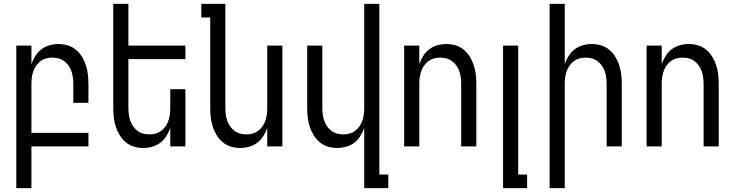

<svg xmlns="http://www.w3.org/2000/svg" viewBox="-20 -755 3790 990"><path d="M64 215V-520H142V-425Q150 -447 162.5 -467Q175 -487 193.5 -501Q212 -515 235 -521.5Q258 -528 281 -528Q306 -528 329.5 -521Q353 -514 372 -498Q391 -482 403.5 -461Q416 -440 423.5 -416.5Q431 -393 433.5 -368.5Q436 -344 436 -320V-225H358V-320Q358 -337 356 -353.5Q354 -370 349 -385.5Q344 -401 334.5 -415Q325 -429 312 -439Q299 -449 283 -453.5Q267 -458 250 -458Q233 -458 217 -453.5Q201 -449 188 -439Q175 -429 165.5 -415Q156 -401 151 -385.5Q146 -370 144 -353.5Q142 -337 142 -320V-70H436V0H142V215Z M719 8Q694 8 670.5 1Q647 -6 628 -22Q609 -38 596.5 -59Q584 -80 576.5 -103.5Q569 -127 566.5 -151.5Q564 -176 564 -200V-735H642V-520H936V-450H642V-200Q642 -183 644 -166.5Q646 -150 651 -134.5Q656 -119 665.5 -105Q675 -91 688 -81Q701 -71 717 -66.5Q733 -62 750 -62Q767 -62 783 -66.5Q799 -71 812 -81Q825 -91 834.5 -105Q844 -119 849 -134.5Q854 -150 856 -166.5Q858 -183 858 -200V-295H936V0H858V-95Q850 -73 837.5 -53Q825 -33 806.5 -19Q788 -5 765 1.5Q742 8 719 8Z M1219 8Q1194 8 1170.5 1Q1147 -6 1128 -22Q1109 -38 1096.5 -59Q1084 -80 1076.5 -103.5Q1069 -127 1066.5 -151.5Q1064 -176 1064 -200V-665H1018V-735H1142V-200Q1142 -183 1144 -166.5Q1146 -150 1151 -134.5Q1156 -119 1165.5 -105Q1175 -91 1188 -81Q1201 -71 1217 -66.5Q1233 -62 1250 -62Q1267 -62 1283 -66.5Q1299 -71 1312 -81Q1325 -91 1334.5 -105Q1344 -119 1349 -134.5Q1354 -150 1356 -166.5Q1358 -183 1358 -200V-520H1436V0H1358V-95Q1350 -73 1337.5 -53Q1325 -33 1306.5 -19Q1288 -5 1265 1.5Q1242 8 1219 8Z M1858 215V-95Q1850 -73 1837.5 -53Q1825 -33 1806.5 -19Q1788 -5 1765 1.5Q1742 8 1719 8Q1694 8 1670.5 1Q1647 -6 1628 -22Q1609 -38 1596.5 -59Q1584 -80 1576.5 -103.5Q1569 -127 1566.5 -151.5Q1564 -176 1564 -200V-520H1642V-200Q1642 -183 1644 -166.5Q1646 -150 1651 -134.5Q1656 -119 1665.5 -105Q1675 -91 1688 -81Q1701 -71 1717 -66.5Q1733 -62 1750 -62Q1767 -62 1783 -66.5Q1799 -71 1812 -81Q1825 -91 1834.5 -105Q1844 -119 1849 -134.5Q1854 -150 1856 -166.5Q1858 -183 1858 -200V-735H1936V145H1982V215Z M2064 0V-520H2142V-425Q2150 -447 2162.5 -467Q2175 -487 2193.5 -501Q2212 -515 2235 -521.5Q2258 -528 2281 -528Q2306 -528 2329.5 -521Q2353 -514 2372 -498Q2391 -482 2403.5 -461Q2416 -440 2423.5 -416.5Q2431 -393 2433.5 -368.5Q2436 -344 2436 -320V0H2358V-320Q2358 -337 2356 -353.5Q2354 -370 2349 -385.5Q2344 -401 2334.5 -415Q2325 -429 2312 -439Q2299 -449 2283 -453.5Q2267 -458 2250 -458Q2233 -458 2217 -453.5Q2201 -449 2188 -439Q2175 -429 2165.5 -415Q2156 -401 2151 -385.5Q2146 -370 2144 -353.5Q2142 -337 2142 -320V0Z M2574 215V-520H2652V145H2698V215Z M2814 215V-735H2892V-425Q2900 -447 2912.5 -467Q2925 -487 2943.5 -501Q2962 -515 2985 -521.5Q3008 -528 3031 -528Q3056 -528 3079.5 -521Q3103 -514 3122 -498Q3141 -482 3153.5 -461Q3166 -440 3173.5 -416.5Q3181 -393 3183.5 -368.5Q3186 -344 3186 -320V0H3108V-320Q3108 -337 3106 -353.5Q3104 -370 3099 -385.5Q3094 -401 3084.5 -415Q3075 -429 3062 -439Q3049 -449 3033 -453.5Q3017 -458 3000 -458Q2983 -458 2967 -453.5Q2951 -449 2938 -439Q2925 -429 2915.5 -415Q2906 -401 2901 -385.5Q2896 -370 2894 -353.5Q2892 -337 2892 -320V215Z M3314 0V-520H3392V-425Q3400 -447 3412.5 -467Q3425 -487 3443.5 -501Q3462 -515 3485 -521.5Q3508 -528 3531 -528Q3556 -528 3579.5 -521Q3603 -514 3622 -498Q3641 -482 3653.5 -461Q3666 -440 3673.5 -416.5Q3681 -393 3683.5 -368.5Q3686 -344 3686 -320V0H3608V-320Q3608 -337 3606 -353.5Q3604 -370 3599 -385.5Q3594 -401 3584.5 -415Q3575 -429 3562 -439Q3549 -449 3533 -453.5Q3517 -458 3500 -458Q3483 -458 3467 -453.5Q3451 -449 3438 -439Q3425 -429 3415.5 -415Q3406 -401 3401 -385.5Q3396 -370 3394 -353.5Q3392 -337 3392 -320V0Z"/></svg>

Font: Huly
Style: Regular
Weight: 400
Designer: Belleve Invis
Foundry: Belleve Invis
Version: Version 33.2.5; ttfautohint (v1.8.4)